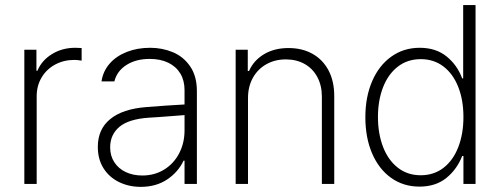

<svg xmlns="http://www.w3.org/2000/svg" viewBox="-20 -727 1991 759"><path d="M76.2 -530.3H124V-447.3H127.9Q145 -488.3 185.5 -513.2Q226.1 -538.1 277.3 -538.1L302.7 -537.1V-487.3Q285.2 -490.2 274.4 -490.2Q231.9 -490.2 197.8 -471.7Q163.6 -453.1 144.3 -420.4Q125 -387.7 125 -346.7V0H76.2Z M558.1 -303.7Q594.2 -306.6 637.2 -309.6Q680.2 -312.5 709.5 -314V-371.1Q709.5 -408.7 692.9 -436.3Q676.3 -463.9 645.3 -479Q614.3 -494.1 571.8 -494.1Q517.6 -494.1 480 -470.2Q442.4 -446.3 432.1 -405.3H381.3Q387.2 -445.3 413.3 -475.3Q439.5 -505.4 481.2 -521.7Q522.9 -538.1 573.7 -538.1Q621.6 -538.1 663.6 -520.5Q705.6 -502.9 731.9 -464.4Q758.3 -425.8 758.3 -367.2V0H709.5V-91.8H705.6Q684.1 -46.4 640.4 -17.3Q596.7 11.7 536.6 11.7Q489.7 11.7 450.9 -7.1Q412.1 -25.9 389.4 -61.5Q366.7 -97.2 366.7 -146.5Q366.7 -216.3 415.8 -256.3Q464.8 -296.4 558.1 -303.7ZM542.5 -33.2Q590.8 -33.2 628.9 -56.6Q667 -80.1 688.2 -120.8Q709.5 -161.6 709.5 -211.9V-272L677.2 -269.5Q597.7 -263.2 567.9 -261.7Q488.8 -256.3 452.1 -225.6Q415.5 -194.8 415.5 -144.5Q415.5 -110.8 432.1 -85.4Q448.7 -60.1 477.5 -46.6Q506.3 -33.2 542.5 -33.2Z M960.4 0H911.6V-530.3H959.5V-446.3H964.4Q982.9 -488.3 1023.7 -512.7Q1064.5 -537.1 1120.6 -537.1Q1174.3 -537.1 1215.1 -514.4Q1255.9 -491.7 1278.6 -449Q1301.3 -406.2 1301.3 -347.7V0H1252.4V-344.7Q1252.4 -388.7 1234.6 -422.1Q1216.8 -455.6 1184.6 -473.9Q1152.3 -492.2 1109.9 -492.2Q1066.9 -492.2 1033 -473.1Q999 -454.1 979.7 -419.4Q960.4 -384.8 960.4 -339.8Z M1424.3 -263.7Q1424.3 -343.8 1451.2 -406Q1478 -468.3 1526.9 -503.2Q1575.7 -538.1 1639.2 -538.1Q1703.1 -538.1 1745.4 -503.9Q1787.6 -469.7 1807.1 -417H1811V-707H1859.9V0H1812V-110.4H1807.1Q1786.6 -57.6 1744.4 -23.4Q1702.1 10.7 1638.2 10.7Q1574.7 10.7 1526.1 -23.9Q1477.5 -58.6 1450.9 -120.8Q1424.3 -183.1 1424.3 -263.7ZM1812 -264.6Q1812 -331.1 1791.7 -382.8Q1771.5 -434.6 1733.4 -463.9Q1695.3 -493.2 1643.1 -493.2Q1590.8 -493.2 1552.5 -463.4Q1514.2 -433.6 1494.1 -381.6Q1474.1 -329.6 1474.1 -264.6Q1474.1 -199.2 1494.1 -146.7Q1514.2 -94.2 1552.5 -64.2Q1590.8 -34.2 1643.1 -34.2Q1695.3 -34.2 1733.4 -63.7Q1771.5 -93.3 1791.7 -145.5Q1812 -197.8 1812 -264.6Z"/></svg>

Font: Pretendard GOV ExtraLight
Style: Regular
Weight: 200
Designer: Base glyphs from Inter by Rasmus Andersson; Hangeul glyphs from Noto Sans CJK(Source Han Sans) by Jang Soo-young and Kan
Foundry: Kil Hyung-jin
Version: Version 1.309